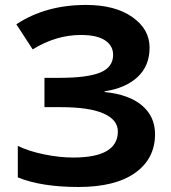

<svg xmlns="http://www.w3.org/2000/svg" viewBox="-20 -744 688 774"><path d="M327.1 -724.1Q443.8 -724.1 513.4 -675.3Q583 -626.5 583 -552.2Q583 -478 534.2 -433.1Q485.4 -388.2 401.9 -376V-373Q500 -363.3 552.5 -318.8Q605 -274.4 605 -203.1Q605 -104.5 525.1 -47.4Q445.3 9.8 296.1 9.8Q147 9.8 51.8 -28.8V-155.8Q97.7 -133.8 159.4 -121.3Q221.2 -108.9 274.9 -108.9Q455.1 -108.9 455.1 -213.9Q455.1 -261.2 397.2 -286.6Q339.4 -312 226.1 -312H159.2V-430.2H219.2Q332.5 -430.2 384.3 -451.7Q436 -473.1 436 -522.9Q436 -559.6 403.6 -581.3Q371.1 -603 306.2 -603Q205.6 -603 111.8 -544.9L45.9 -646Q163.6 -724.1 327.1 -724.1Z"/></svg>

Font: NotoSans-Bold
Style: Bold
Weight: 700
Designer: Monotype Design team
Foundry: Monotype Imaging Inc.
Version: Version 1.04